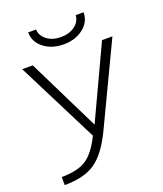

<svg xmlns="http://www.w3.org/2000/svg" viewBox="-167 -1035 979 1154"><g transform="rotate(-20 323.0 -458.0)"><path d="M456.1 -926.8H506.8Q506.8 -866.2 456.1 -826.2Q405.3 -786.1 329.6 -786.1Q253.9 -786.1 203.1 -826.2Q152.3 -866.2 152.3 -926.8H203.1Q204.1 -887.7 239.3 -860.4Q274.4 -833 329.1 -833Q383.8 -833 419.4 -860.4Q455.1 -887.7 456.1 -926.8ZM43 -731.4H110.4L337.9 -269.5L553.7 -731.4H620.1L373 -211.9Q312.5 -86.9 241.2 -38.1Q169.9 10.7 44.9 10.7V-41Q147.5 -41 203.1 -77.6Q258.8 -114.3 305.7 -210.9Z"/></g></svg>

Font: Gen Shin Gothic Light
Style: Regular
Weight: 200
Designer: [Source Han Sans]
Ryoko NISHIZUKA  (kana & ideographs); Paul D. Hunt (Latin, Greek & Cyrillic); Wenlong ZHANG  (bopomofo
Version: Version 1.002.20150607